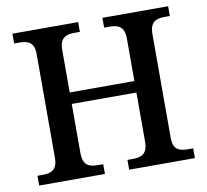

<svg xmlns="http://www.w3.org/2000/svg" viewBox="-79 -801 960 889"><g transform="rotate(-10 401.0 -357.0)"><path d="M35 0H344V-46H321C281 -46 249 -54 249 -115V-346H553V-115C553 -54 520 -46 481 -46H458V0H767V-46H744C706 -46 673 -53 673 -110V-599C673 -660 705 -668 744 -668H767V-714H458V-668H481C520 -668 553 -660 553 -599V-400H249V-599C249 -660 281 -668 321 -668H344V-714H35V-668H57C96 -668 129 -660 129 -603V-115C129 -54 97 -46 57 -46H35Z"/></g></svg>

Font: Noto Serif Oriya Medium
Style: Regular
Weight: 500
Designer: David Williams
Foundry: Google LLC, David Williams
Version: Version 1.051